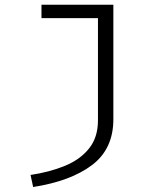

<svg xmlns="http://www.w3.org/2000/svg" viewBox="-20 -558 655 793"><path d="M448.2 -538.5V-65.6Q448.2 57.4 360 123.8Q271.8 190.3 116.9 214.4L106.2 164.6Q185.1 152.8 248.2 126.9Q311.3 101 347.9 55.1Q384.6 9.2 384.6 -61V-483.1H151.3V-538.5Z"/></svg>

Font: Fira Code Light
Style: Regular
Weight: 300
Monospace: yes
Designer: Carrois Corporate, Edenspiekermann AG, Nikita Prokopov
Foundry: Carrois Corporate, Edenspiekermann AG, Nikita Prokopov
Version: Version 6.000; ttfautohint (v1.8.2) -l 8 -r 50 -G 200 -x 14 